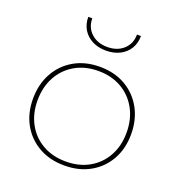

<svg xmlns="http://www.w3.org/2000/svg" viewBox="-137 -871 926 993"><g transform="rotate(20 326.0 -374.5)"><path d="M326 8Q245.5 8 184.8 -26.5Q124 -61 90 -121.8Q56 -182.5 56 -262Q56 -341.5 90 -403.2Q124 -465 184.8 -500Q245.5 -535 326 -535Q406.5 -535 467.2 -500Q528 -465 562 -403.2Q596 -341.5 596 -262Q596 -182.5 562 -121.8Q528 -61 467.2 -26.5Q406.5 8 326 8ZM326 -14Q399 -14 454.2 -45.5Q509.5 -77 540.2 -133Q571 -189 571 -262Q571 -335 540.2 -391.5Q509.5 -448 454.2 -480Q399 -512 326 -512Q253 -512 197.8 -480Q142.5 -448 111.8 -391.5Q81 -335 81 -262Q81 -189 111.8 -133Q142.5 -77 197.8 -45.5Q253 -14 326 -14ZM470 -757Q470 -717.5 451.8 -687.5Q433.5 -657.5 400.8 -640.8Q368 -624 325 -624Q282 -624 249.2 -640.8Q216.5 -657.5 198.2 -687.5Q180 -717.5 180 -757H202Q202 -707 236.2 -675.5Q270.5 -644 325 -644Q380 -644 414 -675.5Q448 -707 448 -757Z"/></g></svg>

Font: Hepta Slab ExtraLight ExtraLight
Style: Regular
Weight: 250
Version: Version 1.102